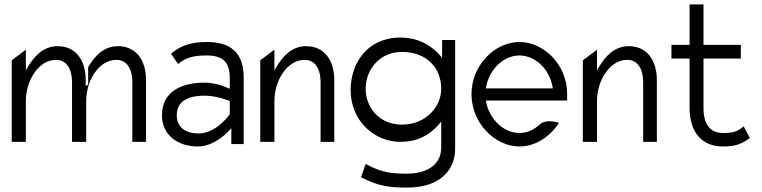

<svg xmlns="http://www.w3.org/2000/svg" viewBox="-20 -652 3448 869"><path d="M33 -10H97V-192C97 -249 115 -295 139 -327C160 -356 192 -381 234 -381C283 -381 306 -337 306 -281V-10H370V-192C370 -249 388 -295 412 -327C433 -356 465 -381 507 -381C556 -381 579 -337 579 -281V-10H641V-289C641 -382 594 -443 514 -443C450 -443 409 -399 379 -348V-269L368 -263V-289C368 -382 321 -443 241 -443C176 -443 135 -398 105 -347L97 -334V-427L33 -379Z M713 -129C713 -44 781 11 876 11C954 11 1018 -62 1018 -62L1027 -72V0H1083V-301C1083 -412 1026 -462 915 -462C838 -462 794 -442 754 -409L786 -362C821 -392 858 -401 915 -401C986 -401 1020 -373 1020 -300V-250L1013 -253C1013 -253 962 -278 906 -278C798 -278 713 -236 713 -129ZM780 -130C780 -201 842 -219 906 -219C961 -219 1017 -196 1017 -196L1020 -195V-135L1019 -134C1019 -134 960 -48 879 -48C823 -48 780 -73 780 -130Z M1158 -10H1222V-192C1222 -249 1240 -295 1264 -327C1285 -356 1317 -381 1359 -381C1408 -381 1431 -337 1431 -281V-10H1493V-289C1493 -382 1446 -443 1366 -443C1301 -443 1260 -398 1230 -347L1222 -334V-427L1158 -379Z M1567 -245C1567 -103 1676 -10 1792 -10C1874 -10 1929 -45 1967 -90L1977 -102V16C1977 91 1916 134 1822 134C1762 134 1711 132 1635 90L1614 150C1694 193 1752 197 1822 197C1977 197 2040 113 2040 22V-471H1981V-389L1972 -401C1933 -445 1875 -482 1792 -482C1642 -482 1567 -365 1567 -245ZM1635 -250C1635 -337 1698 -417 1799 -417C1911 -417 1977 -345 1977 -250C1977 -170 1909 -88 1799 -88C1693 -88 1635 -170 1635 -250Z M2114 -226C2114 -95 2220 11 2331 11C2401 11 2468 -31 2510 -96C2494 -101 2450 -112 2424 -90C2398 -65 2367 -50 2331 -50C2261 -50 2196 -110 2180 -191L2179 -197H2547V-227C2547 -358 2442 -462 2331 -462C2220 -462 2114 -357 2114 -226ZM2179 -252 2180 -258C2195 -340 2260 -401 2331 -401C2402 -401 2467 -340 2481 -258L2482 -252Z M2618 -10H2682V-192C2682 -249 2700 -295 2724 -327C2745 -356 2777 -381 2819 -381C2868 -381 2891 -337 2891 -281V-10H2953V-289C2953 -382 2906 -443 2826 -443C2761 -443 2720 -398 2690 -347L2682 -334V-427L2618 -379Z M3019 -387H3101V-159C3103 -49 3160 11 3252 11C3317 11 3342 -5 3374 -27L3346 -80C3321 -61 3309 -50 3252 -50C3192 -50 3164 -92 3164 -164V-387H3333V-449H3164V-632H3101V-449H3019Z"/></svg>

Font: Charger Sport
Style: LitNrw
Weight: 300
Designer: Jasper
Foundry: Cannot Into Space Fonts
Version: Version 1.1